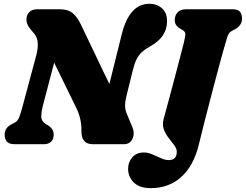

<svg xmlns="http://www.w3.org/2000/svg" viewBox="-20 -748 1276 996"><path d="M201 -194.5Q194.5 -168.5 194.2 -143.8Q194 -119 218.5 -104L230.5 -97Q242 -89.5 250.2 -78Q258.5 -66.5 258.5 -50Q258.5 -25.5 244.8 -12.8Q231 0 209 0H55Q27 0 15.5 -13.8Q4 -27.5 4 -48Q4 -85 39.5 -103L60.5 -114.5Q73 -121 81.8 -145.8Q90.5 -170.5 99.5 -205L168 -460.5Q177.5 -494.5 175.8 -524.8Q174 -555 156.5 -574.5L138 -597Q119.5 -617.5 117.5 -641.5Q115.5 -665.5 129.8 -682.8Q144 -700 174.5 -700H288.5Q334 -700 357.8 -679.2Q381.5 -658.5 399 -622Q435.5 -547.5 473.2 -467Q511 -386.5 547.5 -312.5L611.5 -570Q651 -728.5 755.5 -728.5Q793 -728.5 820.2 -705Q847.5 -681.5 846.5 -634.5Q845 -555.5 760.5 -508.5Q733 -493 716 -477.5Q699 -462 688 -439.8Q677 -417.5 668.5 -382L634.5 -244Q628.5 -218 628.8 -198Q629 -178 639.5 -153.5L666 -90.5Q680 -57.5 667.5 -28.8Q655 0 623 0H461Q401.5 0 402.5 -68.5Q404 -131.5 375 -189.5Q360 -219.5 330.2 -281.5Q300.5 -343.5 261 -423ZM1142 -498Q1134.5 -472.5 1122.8 -428.8Q1111 -385 1096.5 -330.5Q1082 -276 1066.8 -217Q1051.5 -158 1037 -101.2Q1022.5 -44.5 1011.5 2Q985 111 920.8 169.5Q856.5 228 761.5 228Q703.5 228 674 198.5Q644.5 169 644.5 127.5Q644.5 93 666.5 68Q688.5 43 727 43Q747.5 43 770.2 52.8Q793 62.5 815 72.5Q837 82.5 855 82.5Q897 82.5 897 39.5Q897 23 884 5.5Q871 -12 855.2 -32Q839.5 -52 830.2 -75.8Q821 -99.5 828.5 -129Q832.5 -143.5 842.2 -179.8Q852 -216 864.8 -263.8Q877.5 -311.5 890.8 -361.8Q904 -412 915.5 -456Q927 -500 934 -527.5Q942 -561.5 941.5 -572.5Q941 -583.5 928 -591.5L914 -600Q886.5 -616 886.5 -643Q886.5 -668 901.5 -684Q916.5 -700 946 -700H1185Q1215.5 -700 1225.5 -686.2Q1235.5 -672.5 1235.5 -652Q1235.5 -631.5 1224.5 -617.5Q1213.5 -603.5 1199.5 -596.5L1184.5 -588.5Q1175 -583.5 1169.5 -577.2Q1164 -571 1158.2 -553.5Q1152.5 -536 1142 -498Z"/></svg>

Font: Fraunces 72pt S100 Black
Style: Italic
Weight: 900
Italic angle: -16°
Version: Version 1.000; ttfautohint (v1.8.3)